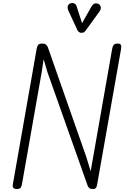

<svg xmlns="http://www.w3.org/2000/svg" viewBox="-20 -1273 837 1293"><path d="M570.5 -22 299 -788.5 274 -874 260.5 -786 128.5 -35.5Q126.5 -22.5 120.5 -11.2Q114.5 0 94 0Q76 0 70 -8.2Q64 -16.5 66.5 -31.5L227 -945Q230 -962 237 -970.8Q244 -979.5 265 -979.5Q282.5 -979.5 291 -971.2Q299.5 -963 302.5 -954L561.5 -215L590.5 -119.5L607.5 -216L735.5 -945Q738.5 -962 745.8 -970.8Q753 -979.5 772.5 -979.5Q790 -979.5 794.2 -970Q798.5 -960.5 795 -941.5L634.5 -32Q633 -21 628 -10.5Q623 0 604 0Q590 0 582 -6.2Q574 -12.5 570.5 -22ZM524.5 -1052Q520 -1052 512.8 -1056.8Q505.5 -1061.5 501.5 -1069.5L442 -1198Q431.5 -1221 437.2 -1234Q443 -1247 454.5 -1250.5Q469.5 -1255.5 481 -1249.5Q492.5 -1243.5 496.5 -1229L532.5 -1117L595.5 -1228Q608.5 -1249.5 623.5 -1250.2Q638.5 -1251 648 -1243.5Q659.5 -1233 659 -1220.2Q658.5 -1207.5 650 -1195.5L557 -1067.5Q548.5 -1055 540.2 -1053.5Q532 -1052 524.5 -1052Z"/></svg>

Font: Edu QLD Hand
Style: Regular
Weight: 400
Designer: Tina and Corey Anderson, Eben Sorkin
Foundry: Sorkin Type Co.
Version: Version 2.000